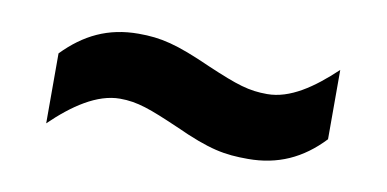

<svg xmlns="http://www.w3.org/2000/svg" viewBox="-33 -474 604 300"><g transform="rotate(10 269.0 -323.5)"><path d="M50 -353V-242C84 -275 121 -300 157 -300C185 -300 206 -292 252 -272C309 -246 333 -242 370 -242C417 -242 455 -259 488 -294V-404C453 -371 418 -347 382 -347C353 -347 334 -353 285 -374C229 -399 204 -405 168 -405C120 -405 83 -387 50 -353Z"/></g></svg>

Font: Noto Sans Gurmukhi SemiCondensed
Style: Bold
Weight: 700
Width: 4
Designer: Jelle Bosma - Monotype Design Team
Foundry: Monotype Imaging Inc.
Version: Version 2.004